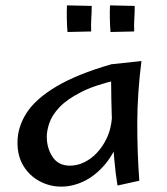

<svg xmlns="http://www.w3.org/2000/svg" viewBox="-20 -680 621 714"><path d="M208 14Q165 14 127.5 -6Q90 -26 67.5 -62.5Q45 -99 45 -150Q45 -207 78.5 -259.5Q112 -312 189 -358Q266 -404 394 -441L418 -383Q333 -364 280.5 -337Q228 -310 200.5 -280.5Q173 -251 163.5 -222.5Q154 -194 154 -172Q154 -129 175.5 -96.5Q197 -64 240 -64Q279 -64 315 -89.5Q351 -115 374.5 -161Q398 -207 397 -270L455 -319Q449 -230 425.5 -167Q402 -104 366.5 -64Q331 -24 290 -5Q249 14 208 14ZM417 10Q410 -31 405 -87Q400 -143 397.5 -201.5Q395 -260 394 -312Q393 -364 393 -399Q393 -434 394 -441L506 -453Q491 -334 490.5 -226.5Q490 -119 498 -8ZM231 -561Q229 -584 228.5 -611Q228 -638 229 -660L321 -658Q321 -633 319.5 -611Q318 -589 319 -563ZM391 -561Q389 -584 388.5 -611Q388 -638 389 -660L481 -658Q481 -633 479.5 -611Q478 -589 479 -563Z"/></svg>

Font: Marhey Light Light
Style: Regular
Weight: 300
Version: Version 1.000